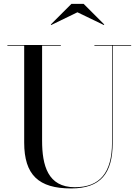

<svg xmlns="http://www.w3.org/2000/svg" viewBox="-20 -990 739 1024"><path d="M393 -924.5 534 -856.5 536 -859.5 426 -969.5H361L251 -859.5L253 -856.5ZM19.5 -750V-746.5H109V-230C109 -57 186 15 359 15C517 15 581 -65 581 -230V-746.5H679.5V-750H483.5V-746.5H577.5V-230C577.5 -68.5 512 8.5 379 8.5C235 8.5 204.5 -108 204.5 -240V-746.5H304.5V-750Z"/></svg>

Font: Bodoni* 48pt
Style: Regular
Weight: 400
Version: Version 2.3